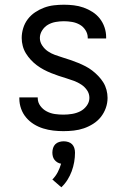

<svg xmlns="http://www.w3.org/2000/svg" viewBox="-20 -548 540 814"><path d="M249 8Q227 8 205.5 5.5Q184 3 163 -3.5Q142 -10 123.5 -21.5Q105 -33 91 -49.5Q77 -66 69.5 -87Q62 -108 62 -130V-135H140V-132Q140 -114 151 -99Q162 -84 178.5 -75.5Q195 -67 213 -64.5Q231 -62 249 -62Q267 -62 285.5 -65Q304 -68 320 -76Q336 -84 347.5 -99.5Q359 -115 359 -133Q359 -151 349 -165.5Q339 -180 324.5 -189.5Q310 -199 294 -205Q278 -211 261.5 -216Q245 -221 228.5 -226.5Q212 -232 196 -238.5Q180 -245 165 -253Q150 -261 136 -271.5Q122 -282 110.5 -294.5Q99 -307 90 -321.5Q81 -336 76.5 -353Q72 -370 72 -387Q72 -408 78.5 -429Q85 -450 98 -467Q111 -484 129 -496Q147 -508 167 -515.5Q187 -523 208.5 -525.5Q230 -528 251 -528Q272 -528 293 -525.5Q314 -523 334 -516Q354 -509 372 -497.5Q390 -486 403 -469.5Q416 -453 423 -432.5Q430 -412 430 -391V-385H352V-388Q352 -405 342.5 -420Q333 -435 318 -443.5Q303 -452 285.5 -455Q268 -458 251 -458Q234 -458 216.5 -455Q199 -452 184 -443.5Q169 -435 159 -419.5Q149 -404 149 -387Q149 -370 159 -355Q169 -340 183 -330.5Q197 -321 213.5 -315Q230 -309 246.5 -304Q263 -299 279 -293.5Q295 -288 311 -281.5Q327 -275 342.5 -267Q358 -259 371.5 -248.5Q385 -238 397 -225.5Q409 -213 418 -198.5Q427 -184 431.5 -167Q436 -150 436 -133Q436 -111 428.5 -90Q421 -69 407.5 -52Q394 -35 375 -23Q356 -11 335.5 -4Q315 3 293 5.5Q271 8 249 8ZM240 246 202 213Q216 199 225 181.5Q234 164 239 146Q231 145 223.5 140.5Q216 136 211 129.5Q206 123 204 115Q202 107 202 99Q202 89 205 79.5Q208 70 214.5 63.5Q221 57 230.5 54Q240 51 250 51Q260 51 269.5 54Q279 57 285.5 63.5Q292 70 295 79.5Q298 89 298 99Q298 119 294.5 139Q291 159 284 178Q277 197 266 214.5Q255 232 240 246Z"/></svg>

Font: Iosevka Term Curly
Style: Regular
Weight: 400
Designer: Belleve Invis
Foundry: Belleve Invis
Version: Version 32.3.0